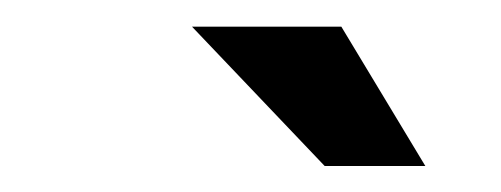

<svg xmlns="http://www.w3.org/2000/svg" viewBox="-20 -729 376 144"><path d="M223.5 -604.5H299L236 -709H124Z"/></svg>

Font: Anybody
Style: Bold Italic
Weight: 700
Italic angle: -10°
Designer: Tyler Finck
Foundry: Etcetera Type Company
Version: Version 1.113;gftools[0.9.25]